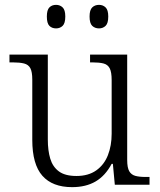

<svg xmlns="http://www.w3.org/2000/svg" viewBox="-20 -761 658 791"><path d="M277 10Q196 10 154.5 -37Q113 -84 113 -185V-433Q113 -465 105 -480Q97 -495 79 -499.5Q61 -504 33 -504H19V-536H177V-186Q177 -141 187 -107.5Q197 -74 222.5 -55Q248 -36 295 -36Q344 -36 376.5 -59Q409 -82 424.5 -121.5Q440 -161 440 -210V-431Q440 -464 432 -479.5Q424 -495 406.5 -499.5Q389 -504 361 -504H351V-536H504V-102Q504 -70 512.5 -55.5Q521 -41 537.5 -36.5Q554 -32 579 -32H596V0H453L445 -86H440Q414 -37 374 -13.5Q334 10 277 10ZM388 -644Q371 -644 360 -654.5Q349 -665 349 -693Q349 -720 360 -730.5Q371 -741 388 -741Q404 -741 415 -730.5Q426 -720 426 -693Q426 -665 415 -654.5Q404 -644 388 -644ZM211 -644Q194 -644 183.5 -654.5Q173 -665 173 -693Q173 -720 183.5 -730.5Q194 -741 211 -741Q227 -741 238 -730.5Q249 -720 249 -693Q249 -665 238 -654.5Q227 -644 211 -644Z"/></svg>

Font: Noto Serif Armenian Light
Style: Regular
Weight: 300
Version: Version 2.007